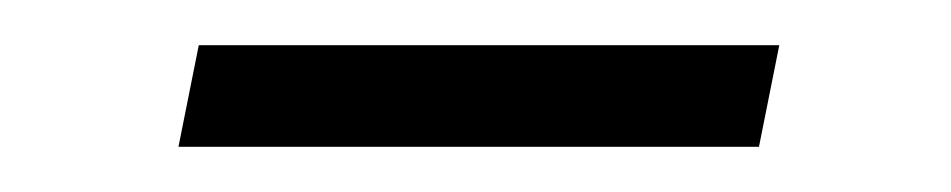

<svg xmlns="http://www.w3.org/2000/svg" viewBox="-20 -311 421 85"><path d="M59 -246 68 -291H325L316 -246Z"/></svg>

Font: Montserrat Light
Style: Italic
Weight: 300
Italic angle: -11.3°
Designer: Julieta Ulanovsky
Foundry: Julieta Ulanovsky
Version: Version 9.000; ttfautohint (v1.8.4.7-5d5b)